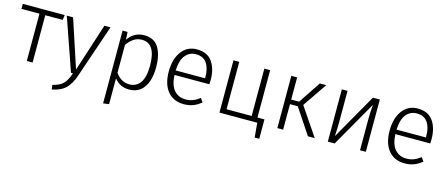

<svg xmlns="http://www.w3.org/2000/svg" viewBox="-48 -1092 4315 1855"><g transform="rotate(15 2109.5 -164.5)"><path d="M246 0H188V-473H8V-523H427L420 -473H246Z M492 204 486 159Q557 143 591 108.5Q625 74 650 0H630L448 -523H511L669 -43L824 -523H885L706 2Q677 92 629 139.5Q581 187 492 204Z M1006 205V-523H1056L1060 -446Q1120 -534 1221 -534Q1321 -534 1366 -460.5Q1411 -387 1411 -264Q1411 -183 1389.5 -121Q1368 -59 1324 -24Q1280 11 1213 11Q1120 11 1064 -61V197ZM1202 -38Q1272 -38 1311 -93.5Q1350 -149 1350 -264Q1350 -486 1211 -486Q1165 -486 1130 -462.5Q1095 -439 1064 -396V-117Q1118 -38 1202 -38Z M1761 11Q1656 11 1597.5 -60Q1539 -131 1539 -257Q1539 -382 1595.5 -458Q1652 -534 1748 -534Q1853 -534 1902.5 -463.5Q1952 -393 1952 -281Q1952 -259 1950 -239H1601Q1607 -134 1651 -86Q1695 -38 1764 -38Q1803 -38 1835.5 -50Q1868 -62 1905 -90L1932 -53Q1859 11 1761 11ZM1895 -284V-299Q1895 -383 1860 -434.5Q1825 -486 1750 -486Q1688 -486 1647 -437.5Q1606 -389 1601 -284Z M2552 145H2506L2493 0H2115V-523H2173V-49H2424V-523H2482V-49H2552Z M3068 0H3000L2830 -255H2752V0H2694V-523H2752V-301H2831L2979 -523H3043L2878 -281Z M3579 0H3521V-324Q3521 -376 3528 -456L3267 0H3199V-523H3256V-216Q3256 -149 3251 -69L3510 -523H3579Z M3970 11Q3865 11 3806.5 -60Q3748 -131 3748 -257Q3748 -382 3804.5 -458Q3861 -534 3957 -534Q4062 -534 4111.5 -463.5Q4161 -393 4161 -281Q4161 -259 4159 -239H3810Q3816 -134 3860 -86Q3904 -38 3973 -38Q4012 -38 4044.5 -50Q4077 -62 4114 -90L4141 -53Q4068 11 3970 11ZM4104 -284V-299Q4104 -383 4069 -434.5Q4034 -486 3959 -486Q3897 -486 3856 -437.5Q3815 -389 3810 -284Z"/></g></svg>

Font: Trujillo Light
Style: Regular
Weight: 300
Designer: Fira Sans original fonts by bBox Type GmbH, Carrois Corporate GbR, & Edenspiekermann AG / Changes by Cristiano Sobral
Foundry: Fira Sans original fonts by bBox Type GmbH, Carrois Corporate GbR, & Edenspiekermann AG / Changes by Cristiano Sobral
Version: Version 4.301;July 28, 2020;FontCreator 13.0.0.2655 64-bit